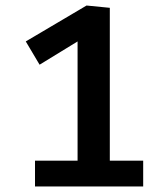

<svg xmlns="http://www.w3.org/2000/svg" viewBox="-20 -675 590 695"><path d="M73.3 -525 123.3 -440.8 260.8 -525V-93.3H106.7V0H498.3V-93.3H377.5V-646.7L293.3 -655Z"/></svg>

Font: Boon SemiBold
Style: Regular
Weight: 600
Designer: Sungsit Sawaiwan
Foundry: FontUni
Version: Version 2.0